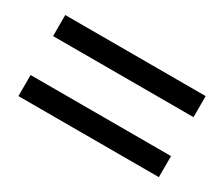

<svg xmlns="http://www.w3.org/2000/svg" viewBox="-58 -561 609 521"><g transform="rotate(30 246.5 -300.0)"><path d="M466 -173H26V-239H466ZM466 -361H26V-427H466Z"/></g></svg>

Font: Lisu Bosa
Style: Bold
Weight: 700
Designer: David Morse, Annie Olsen, Victor Gaultney, Frank Grießhammer (Latin)
Foundry: SIL International
Version: Version 2.000